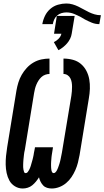

<svg xmlns="http://www.w3.org/2000/svg" viewBox="-20 -1070 597 1098"><path d="M276 8Q262 8 249 4Q236 0 227 -9.5Q218 -19 212 -31Q206 -43 203 -56Q195 -43 185.5 -31.5Q176 -20 164.5 -10.5Q153 -1 138.5 3.5Q124 8 110 8Q86 8 65.5 -4.5Q45 -17 34 -37Q23 -57 18 -80.5Q13 -104 12.5 -128.5Q12 -153 14.5 -178Q17 -203 21 -228L74 -552Q78 -575 85 -598Q92 -621 104 -642Q116 -663 133 -681.5Q150 -700 171.5 -712.5Q193 -725 216.5 -730Q240 -735 263 -735V-647Q251 -647 238.5 -642.5Q226 -638 216.5 -629Q207 -620 200 -609Q193 -598 188 -586Q183 -574 180 -562Q177 -550 175 -538L122 -213Q120 -206 119 -199Q118 -192 117 -185Q116 -178 115.5 -171Q115 -164 114 -156.5Q113 -149 113 -142Q113 -135 112.5 -128Q112 -121 112.5 -114Q113 -107 114 -100.5Q115 -94 117.5 -87Q120 -80 127 -80Q134 -80 138.5 -86Q143 -92 146 -97.5Q149 -103 151.5 -109Q154 -115 156 -121.5Q158 -128 159.5 -134Q161 -140 163 -146Q165 -152 166.5 -158.5Q168 -165 169.5 -171Q171 -177 172 -183Q173 -189 174 -195.5Q175 -202 176.5 -208Q178 -214 179 -221L180 -228H283L282 -221Q281 -214 280 -208Q279 -202 278 -195.5Q277 -189 276 -183Q275 -177 274.5 -171Q274 -165 273.5 -158.5Q273 -152 272.5 -146Q272 -140 272 -134Q272 -128 272 -121.5Q272 -115 272.5 -109Q273 -103 274 -97Q275 -91 278 -85.5Q281 -80 287 -80Q293 -80 298 -85.5Q303 -91 306 -97Q309 -103 311.5 -109.5Q314 -116 316 -122Q318 -128 320 -134Q322 -140 323.5 -146.5Q325 -153 326.5 -159.5Q328 -166 329 -172Q330 -178 331.5 -184.5Q333 -191 334 -197L388 -522Q390 -535 391 -548Q392 -561 392 -574Q392 -587 390 -599Q388 -611 382.5 -622Q377 -633 366.5 -640Q356 -647 343 -647V-735Q371 -735 397 -728Q423 -721 442.5 -704.5Q462 -688 474 -665Q486 -642 490.5 -616Q495 -590 494 -562.5Q493 -535 488 -507L435 -183Q431 -161 425.5 -139.5Q420 -118 411 -97.5Q402 -77 389 -57.5Q376 -38 358 -23Q340 -8 318.5 0Q297 8 276 8ZM282 -932H222Q226 -956 237 -979Q248 -1002 267.5 -1019Q287 -1036 311.5 -1043Q336 -1050 359 -1050Q378 -1050 395 -1045Q412 -1040 427.5 -1032.5Q443 -1025 458 -1016.5Q473 -1008 488.5 -1000.5Q504 -993 521 -988Q538 -983 557 -983L548 -932Q525 -932 504.5 -940.5Q484 -949 465 -959L443 -972Q424 -982 403.5 -990.5Q383 -999 359 -999Q346 -999 332 -995Q318 -991 307 -981.5Q296 -972 290 -958.5Q284 -945 282 -932ZM314 -783 288 -829Q303 -836 315.5 -849Q328 -862 331 -877H289L305 -979H407L390 -877Q388 -863 381 -848.5Q374 -834 363.5 -822Q353 -810 340.5 -800Q328 -790 314 -783Z"/></svg>

Font: Iosevka SS04
Style: Bold Italic
Weight: 700
Italic angle: -9°
Monospace: yes
Designer: Belleve Invis
Foundry: Belleve Invis
Version: Version 19.0.0; ttfautohint (v1.8.4)